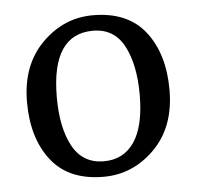

<svg xmlns="http://www.w3.org/2000/svg" viewBox="-40 -462 522 510"><g transform="rotate(-5 221.5 -207.0)"><path d="M221 -33Q274 -33 302.5 -75.5Q331 -118 331 -201Q331 -282 304.5 -331.5Q278 -381 222 -381Q111 -381 111 -213Q111 -131 138 -82Q165 -33 221 -33ZM31 -207Q31 -305 89 -363.5Q147 -422 225 -422Q318 -422 364.5 -362.5Q411 -303 411 -207Q411 -108 353 -50Q295 8 217 8Q124 8 77.5 -51.5Q31 -111 31 -207Z"/></g></svg>

Font: Aikya
Style: Regular
Weight: 400
Designer: Neelakash Kshetrimayum (Latin subset based on Merriweather by Eben Sorkin)
Foundry: Brand New Type
Version: Version 1.00 b005